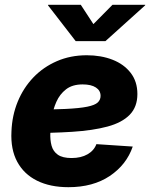

<svg xmlns="http://www.w3.org/2000/svg" viewBox="-20 -778 633 810"><path d="M268.6 11.7Q191.9 11.7 136.5 -15.6Q81.1 -43 52.7 -95.5Q24.4 -147.9 28.3 -223.1Q30.8 -290.5 54.7 -348.9Q78.6 -407.2 120.6 -451.2Q162.6 -495.1 220 -520Q277.3 -544.9 346.2 -544.9Q406.2 -544.9 454.6 -526.1Q502.9 -507.3 531.2 -470.7Q559.6 -434.1 559.6 -381.3Q559.6 -327.1 527.3 -293.9Q495.1 -260.7 433.6 -244.1Q372.1 -227.5 284.4 -221.9Q196.8 -216.3 85.4 -216.3L102.1 -315.4Q197.3 -315.4 256.8 -318.4Q316.4 -321.3 348.4 -327.9Q380.4 -334.5 392.3 -345.7Q404.3 -356.9 404.3 -373.5Q404.3 -396 384.5 -408.9Q364.7 -421.9 328.6 -421.9Q285.2 -421.9 258.5 -401.1Q231.9 -380.4 217.8 -348.4Q203.6 -316.4 198.5 -281.7Q193.4 -247.1 192.4 -218.8Q190.9 -188 197.5 -163.6Q204.1 -139.2 224.1 -125.2Q244.1 -111.3 281.7 -111.3Q321.8 -111.3 349.1 -127Q376.5 -142.6 386.7 -169.9L540 -159.7Q513.7 -83 443.1 -35.6Q372.6 11.7 268.6 11.7ZM320.8 -757.8 374 -676.3 454.6 -757.8H592.8L592.3 -755.4L424.8 -604.5H299.3L182.6 -755.4L183.1 -757.8Z"/></svg>

Font: Inter 20pt ExtraBold
Style: Italic
Weight: 800
Italic angle: -9.3988°
Version: Version 4.001;git-66647c0bb